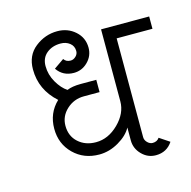

<svg xmlns="http://www.w3.org/2000/svg" viewBox="-81 -577 661 663"><g transform="rotate(-15 249.5 -245.0)"><path d="M398 6Q369 6 348 -15.5Q327 -37 327 -66V-112Q313 -86 279.5 -66.5Q246 -47 210 -47Q155 -47 118.5 -83Q82 -119 82 -173Q82 -229 121 -266Q64 -317 64 -390Q64 -440 99.5 -468Q135 -496 179 -496Q216 -496 242.5 -472.5Q269 -449 269 -413Q269 -384 248 -363Q227 -342 198 -342Q159 -342 138 -373L174 -398Q182 -386 198 -386Q208 -386 216.5 -394Q225 -402 225 -413Q225 -431 211.5 -441.5Q198 -452 179 -452Q149 -452 129 -435.5Q109 -419 109 -390Q109 -359 125 -331.5Q141 -304 161 -291Q180 -299 210 -299H266V-255H210Q174 -255 148 -231Q122 -207 122 -173Q122 -136 147 -113.5Q172 -91 210 -91Q254 -91 290.5 -127Q327 -163 327 -206V-463H499V-419H371V-66Q371 -55 379.5 -46.5Q388 -38 398 -38Q414 -38 422 -50L458 -26Q437 6 398 6Z"/></g></svg>

Font: Bhavuka
Style: Regular
Weight: 400
Version: 2.94.0; ttfautohint (v1.2) -l 7 -r 28 -G 50 -x 13 -D deva -f